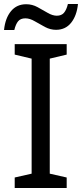

<svg xmlns="http://www.w3.org/2000/svg" viewBox="-33 -933 407 953"><path d="M298 0H40V-52L124 -71V-642L40 -662V-714H298V-662L214 -642V-71L298 -52ZM-13 -784Q-7 -843 21.5 -877.5Q50 -912 97 -912Q127 -912 153.5 -897.5Q180 -883 204 -869Q228 -855 249 -855Q272 -855 284.5 -869.5Q297 -884 304 -913H354Q348 -855 320 -820Q292 -785 245 -785Q217 -785 190.5 -799Q164 -813 139.5 -827.5Q115 -842 93 -842Q69 -842 57 -827.5Q45 -813 38 -784Z"/></svg>

Font: RS Noto Sans
Style: Regular
Weight: 400
Designer: Monotype Design Team
Foundry: Monotype Imaging Inc.
Version: Version 3.10